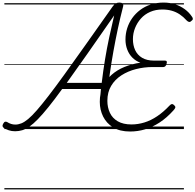

<svg xmlns="http://www.w3.org/2000/svg" viewBox="-34 -1005 1522 1495"><path d="M84 17Q56 17 34.5 9.5Q13 2 -3 -8Q-12 -14 -14 -22Q-16 -30 -9 -42Q-2 -55 5.5 -57Q13 -59 21 -55Q37 -45 52.5 -40Q68 -35 85 -35Q108 -35 132 -44.5Q156 -54 185 -78Q214 -102 252.5 -146Q291 -190 343.5 -258Q396 -326 466.5 -423.5Q537 -521 630 -652.5Q723 -784 843 -954Q856 -972 867.5 -978.5Q879 -985 896 -985Q913 -985 921 -977Q929 -969 924 -952Q902 -867 883.5 -780.5Q865 -694 849 -605Q833 -516 820 -424Q807 -332 798 -238Q796 -224 790 -217Q784 -210 768 -209Q753 -208 748 -213.5Q743 -219 744 -234Q747 -254 748.5 -273Q750 -292 752 -312H450Q390 -229 343.5 -171.5Q297 -114 261 -77Q225 -40 195.5 -19.5Q166 1 139 9Q112 17 84 17ZM486 -360H758Q769 -452 783.5 -540.5Q798 -629 816.5 -715Q835 -801 855 -885Q737 -715 646 -585.5Q555 -456 486 -360ZM979 19Q899 19 847 -13Q795 -45 769 -97.5Q743 -150 743 -212Q743 -279 767.5 -331.5Q792 -384 834.5 -422Q877 -460 934.5 -483.5Q992 -507 1059 -517Q1023 -530 997 -556Q971 -582 957 -618.5Q943 -655 943 -697Q943 -743 956.5 -785.5Q970 -828 995.5 -864Q1021 -900 1057.5 -927.5Q1094 -955 1140 -970Q1186 -985 1240 -985Q1288 -985 1329.5 -971.5Q1371 -958 1404.5 -933.5Q1438 -909 1460 -876Q1468 -866 1467.5 -857.5Q1467 -849 1455 -841Q1446 -832 1437 -834.5Q1428 -837 1419 -846Q1394 -874 1365.5 -893Q1337 -912 1303.5 -921.5Q1270 -931 1230 -931Q1178 -931 1135.5 -912.5Q1093 -894 1063.5 -861Q1034 -828 1017.5 -786.5Q1001 -745 1001 -700Q1001 -652 1018.5 -614.5Q1036 -577 1072.5 -555Q1109 -533 1166 -533H1251Q1261 -533 1264 -527.5Q1267 -522 1263 -508Q1260 -495 1253 -489Q1246 -483 1238 -483H1155Q1088 -483 1025 -467Q962 -451 911.5 -418.5Q861 -386 831.5 -336.5Q802 -287 802 -220Q802 -169 821.5 -127Q841 -85 883 -60.5Q925 -36 990 -36Q1040 -36 1090.5 -51.5Q1141 -67 1190 -100Q1239 -133 1285 -182Q1296 -194 1305 -194.5Q1314 -195 1323 -185Q1333 -176 1331 -167.5Q1329 -159 1317 -146Q1264 -87 1208.5 -51Q1153 -15 1096 2Q1039 19 979 19ZM0 460H1398V470H0ZM0 -20H1398V0H0ZM0 -505H1398V-500H0ZM0 -980H1398V-970H0Z"/></svg>

Font: Playwrite NO Guides
Style: Regular
Weight: 400
Designer: Veronika Burian, José Scaglione
Foundry: TypeTogether
Version: Version 1.003